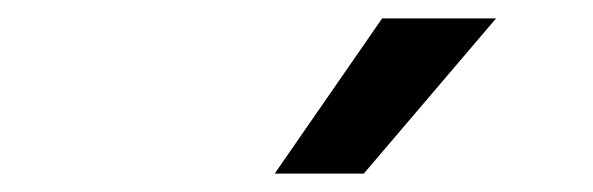

<svg xmlns="http://www.w3.org/2000/svg" viewBox="-20 -764 646 209"><path d="M279 -575 396 -744H520L376 -575Z"/></svg>

Font: CBA Beacon Sans Bold
Style: Italic
Weight: 700
Italic angle: -13°
Designer: Wei Huang
Foundry: Wei Huang
Version: Version 1.002